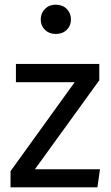

<svg xmlns="http://www.w3.org/2000/svg" viewBox="-20 -800 472 820"><path d="M404 -457 129 -77H407L396 0H25V-69L299 -449H48V-527H404ZM283 -717Q283 -690 265 -672.5Q247 -655 218 -655Q190 -655 172 -672.5Q154 -690 154 -717Q154 -744 172 -762Q190 -780 218 -780Q247 -780 265 -762Q283 -744 283 -717Z"/></svg>

Font: FiraGO
Style: Regular
Weight: 400
Designer: bBox Type
Foundry: bBox Type GmbH
Version: Version 1.001;April 20, 2020;FontCreator 12.0.0.2555 64-bit